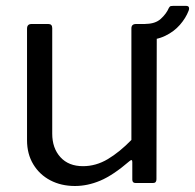

<svg xmlns="http://www.w3.org/2000/svg" viewBox="-20 -610 650 640"><path d="M256.7 -56.1Q300 -56.1 339.5 -79.7Q378.9 -103.3 418 -143.5V-515.5Q418 -530 433.6 -530H488.9Q502.6 -530 502.6 -516.3L501.5 -12.6Q501.5 0 490.4 0H431.7Q421 0 421 -11.3V-69.8Q421 -75.1 418.9 -76.2Q416.9 -77.3 411.9 -73.1Q356.9 -25.8 314.4 -7.9Q272 10 229.9 10Q184 10 148 -8.8Q112 -27.6 91 -62.2Q70.1 -96.8 70.1 -142.5V-514.5Q70.1 -530 85.1 -530H141.2Q154.1 -530 154.1 -516.3V-164.5Q154.1 -116.1 181.4 -86.1Q208.6 -56.1 256.7 -56.1ZM600.2 -590.4Q607.6 -590.4 609.5 -585.9Q611.4 -581.3 608.6 -573.9Q599.2 -549.6 579.6 -527.1Q560 -504.6 530.5 -490.4Q501.1 -476.2 460.5 -476.2L465 -530.4Q497.5 -530.4 515.9 -547.1Q534.4 -563.8 543.1 -584Q545.9 -589.1 549.7 -589.8Q553.4 -590.4 557.2 -590.4Z"/></svg>

Font: Libre Franklin Thin
Style: Regular
Weight: 100
Designer: Pablo Impallari, Rodrigo Fuenzalida, Nhung Nguyen
Foundry: Impallari Type
Version: Version 3.000